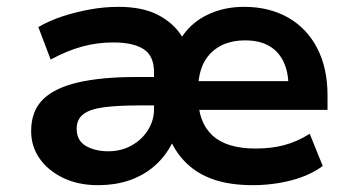

<svg xmlns="http://www.w3.org/2000/svg" viewBox="-20 -531 1036 561"><path d="M265 10Q209 10 165 -11Q121 -32 96 -67.5Q71 -103 71 -148Q71 -206 105 -240Q139 -274 207.5 -290Q276 -306 378 -306H455V-223H388Q324 -223 283 -217.5Q242 -212 223 -197Q204 -182 204 -155Q204 -120 231 -104.5Q258 -89 296 -89Q335 -89 365.5 -106.5Q396 -124 413 -152Q430 -180 430 -211V-320Q430 -368 399.5 -387.5Q369 -407 311 -407Q264 -407 220 -395Q176 -383 128 -357L92 -452Q125 -471 163.5 -483.5Q202 -496 243.5 -503.5Q285 -511 326 -511Q397 -511 442.5 -487Q488 -463 512 -424Q540 -466 587.5 -488.5Q635 -511 693 -511Q767 -511 822 -479.5Q877 -448 907 -390Q937 -332 937 -252V-210H538V-294H841L823 -277Q823 -320 808.5 -350.5Q794 -381 766 -397Q738 -413 696 -413Q633 -413 596 -376Q559 -339 559 -269V-248Q559 -174 600.5 -135.5Q642 -97 727 -97Q773 -97 810.5 -107Q848 -117 885 -140L923 -46Q885 -18 831 -4Q777 10 719 10Q657 10 612 -4Q567 -18 535 -45Q503 -72 483 -111H482Q463 -74 432.5 -47Q402 -20 360.5 -5Q319 10 265 10Z"/></svg>

Font: Nunito Sans 7pt
Style: Bold
Weight: 700
Designer: Vernon Adams
Foundry: Vernon Adams
Version: Version 3.101;gftools[0.9.27]